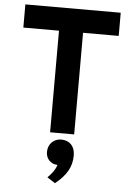

<svg xmlns="http://www.w3.org/2000/svg" viewBox="-63 -746 732 1073"><g transform="rotate(5 302.5 -209.5)"><path d="M370 -570H570V-700H35V-570H235V0H370ZM242 252 287 281C351 229 378 181 378 117C378 64 346 35 301 35C259 35 227 66 227 111C227 152 258 178 292 178C283 207 265 229 242 252Z"/></g></svg>

Font: Overpass ExtraBold
Style: Regular
Weight: 800
Designer: Delve Withrington, Thomas Jockin
Foundry: Delve Fonts
Version: Version 3.000;DELV;Overpass